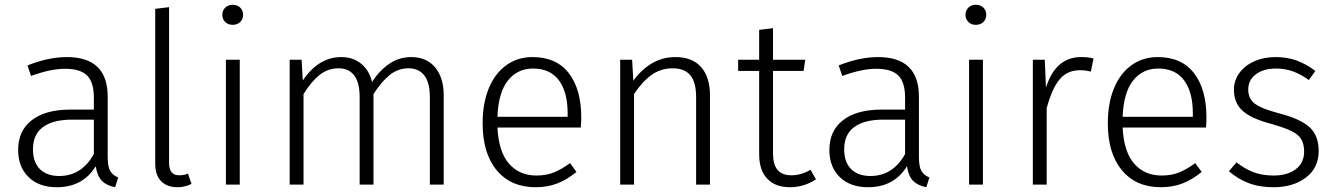

<svg xmlns="http://www.w3.org/2000/svg" viewBox="-20 -773 5588 804"><path d="M475 -30 462 11Q426 4 406.5 -16Q387 -36 381 -77Q327 11 218 11Q143 11 99.5 -31.5Q56 -74 56 -145Q56 -226 113.5 -270Q171 -314 273 -314H373V-365Q373 -428 345 -456.5Q317 -485 252 -485Q192 -485 110 -455L95 -499Q183 -534 260 -534Q431 -534 431 -368V-116Q431 -75 441.5 -57Q452 -39 475 -30ZM373 -128V-272H282Q202 -272 160 -241Q118 -210 118 -148Q118 -94 147 -65Q176 -36 228 -36Q322 -36 373 -128Z M630 -88V-736L688 -743V-90Q688 -39 730 -39Q752 -39 767 -46L782 -3Q754 11 723 11Q680 11 655 -14Q630 -39 630 -88Z M984 0H926V-523H984ZM998 -711Q998 -693 986 -681Q974 -669 954 -669Q935 -669 923 -681Q911 -693 911 -711Q911 -729 923 -741Q935 -753 954 -753Q974 -753 986 -741Q998 -729 998 -711Z M1838 -374V0H1780V-366Q1780 -428 1756.5 -457.5Q1733 -487 1691 -487Q1647 -487 1612 -459Q1577 -431 1544 -379V0H1486V-366Q1486 -428 1463 -457.5Q1440 -487 1398 -487Q1353 -487 1318 -459Q1283 -431 1251 -379V0H1193V-523H1243L1248 -436Q1314 -534 1409 -534Q1458 -534 1492 -506.5Q1526 -479 1538 -430Q1570 -479 1611 -506.5Q1652 -534 1702 -534Q1766 -534 1802 -491Q1838 -448 1838 -374Z M2412 -239H2063Q2068 -137 2111.5 -87.5Q2155 -38 2226 -38Q2267 -38 2298.5 -50.5Q2330 -63 2367 -90L2394 -53Q2355 -21 2314 -5Q2273 11 2223 11Q2119 11 2060 -60Q2001 -131 2001 -257Q2001 -340 2026.5 -402.5Q2052 -465 2099.5 -499.5Q2147 -534 2210 -534Q2310 -534 2362 -466.5Q2414 -399 2414 -281Q2414 -259 2412 -239ZM2357 -299Q2357 -387 2320.5 -436.5Q2284 -486 2212 -486Q2147 -486 2107 -436Q2067 -386 2063 -284H2357Z M2953 -374V0H2895V-366Q2895 -429 2870.5 -458Q2846 -487 2797 -487Q2747 -487 2708 -459Q2669 -431 2635 -379V0H2577V-523H2627L2632 -435Q2665 -481 2709.5 -507.5Q2754 -534 2808 -534Q2879 -534 2916 -492Q2953 -450 2953 -374Z M3397 -22Q3347 11 3287 11Q3227 11 3193 -24.5Q3159 -60 3159 -127V-476H3071V-523H3159V-648L3217 -655V-523H3352L3345 -476H3217V-130Q3217 -84 3236 -61.5Q3255 -39 3294 -39Q3334 -39 3374 -62Z M3872 -30 3859 11Q3823 4 3803.5 -16Q3784 -36 3778 -77Q3724 11 3615 11Q3540 11 3496.5 -31.5Q3453 -74 3453 -145Q3453 -226 3510.5 -270Q3568 -314 3670 -314H3770V-365Q3770 -428 3742 -456.5Q3714 -485 3649 -485Q3589 -485 3507 -455L3492 -499Q3580 -534 3657 -534Q3828 -534 3828 -368V-116Q3828 -75 3838.5 -57Q3849 -39 3872 -30ZM3770 -128V-272H3679Q3599 -272 3557 -241Q3515 -210 3515 -148Q3515 -94 3544 -65Q3573 -36 3625 -36Q3719 -36 3770 -128Z M4096 0H4038V-523H4096ZM4110 -711Q4110 -693 4098 -681Q4086 -669 4066 -669Q4047 -669 4035 -681Q4023 -693 4023 -711Q4023 -729 4035 -741Q4047 -753 4066 -753Q4086 -753 4098 -741Q4110 -729 4110 -711Z M4559 -528 4548 -473Q4527 -479 4502 -479Q4449 -479 4417 -440.5Q4385 -402 4363 -320V0H4305V-523H4355L4360 -406Q4400 -534 4507 -534Q4539 -534 4559 -528Z M5030 -239H4681Q4686 -137 4729.5 -87.5Q4773 -38 4844 -38Q4885 -38 4916.5 -50.5Q4948 -63 4985 -90L5012 -53Q4973 -21 4932 -5Q4891 11 4841 11Q4737 11 4678 -60Q4619 -131 4619 -257Q4619 -340 4644.5 -402.5Q4670 -465 4717.5 -499.5Q4765 -534 4828 -534Q4928 -534 4980 -466.5Q5032 -399 5032 -281Q5032 -259 5030 -239ZM4975 -299Q4975 -387 4938.5 -436.5Q4902 -486 4830 -486Q4765 -486 4725 -436Q4685 -386 4681 -284H4975Z M5488 -476 5461 -438Q5425 -463 5393 -474.5Q5361 -486 5323 -486Q5271 -486 5239 -462Q5207 -438 5207 -398Q5207 -360 5234.5 -339Q5262 -318 5334 -299Q5424 -276 5463 -241Q5502 -206 5502 -141Q5502 -70 5448.5 -29.5Q5395 11 5313 11Q5253 11 5208 -6.5Q5163 -24 5126 -56L5158 -93Q5194 -65 5230 -51.5Q5266 -38 5313 -38Q5371 -38 5406 -64.5Q5441 -91 5441 -138Q5441 -170 5429 -190Q5417 -210 5388.5 -224Q5360 -238 5304 -254Q5220 -276 5183.5 -309Q5147 -342 5147 -397Q5147 -436 5170 -467.5Q5193 -499 5232.5 -516.5Q5272 -534 5321 -534Q5370 -534 5410 -519.5Q5450 -505 5488 -476Z"/></svg>

Font: Statis Sans Light
Style: Regular
Weight: 300
Designer: bBox Type GmbH
Foundry: bBox Type GmbH
Version: Version 1.000